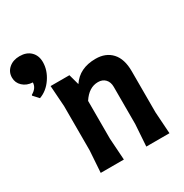

<svg xmlns="http://www.w3.org/2000/svg" viewBox="-311 -999 1102 1149"><g transform="rotate(-30 240.0 -424.0)"><path d="M87 -748Q87 -692 52 -640Q17 -588 -36 -569L-70 -606L-68 -611Q-27 -634 -26 -672Q-67 -674 -93.5 -698.5Q-120 -723 -120 -759Q-120 -798 -91 -823Q-62 -848 -17 -848Q31 -848 59 -820.5Q87 -793 87 -748ZM380 -150V-407Q380 -440 361.5 -459.5Q343 -479 312 -479Q249 -479 205 -411V-150L215 0H55L65 -150V-455L55 -600H185L205 -527Q258 -607 369 -607Q439 -607 479.5 -563Q520 -519 520 -434V-150L530 0H370Z"/></g></svg>

Font: Farro
Style: Bold
Weight: 700
Designer: Aceler Chua
Foundry: Grayscale Limited
Version: Version 1.101